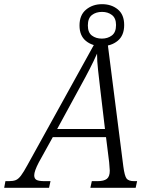

<svg xmlns="http://www.w3.org/2000/svg" viewBox="-75 -900 724 920"><path d="M-55 0 -49 -32H-32Q-12 -32 0.5 -37Q13 -42 25.5 -58.5Q38 -75 57 -110L391 -714H438L516 -102Q522 -57 531.5 -44.5Q541 -32 568 -32H582L575 0H358L365 -32H392Q423 -32 437 -43Q451 -54 451 -82Q451 -90 449.5 -103Q448 -116 448 -123L433 -243H178L111 -122Q89 -80 89 -60Q89 -44 100 -38Q111 -32 139 -32H167L160 0ZM309 -484 199 -282H428L405 -476Q400 -520 395 -563.5Q390 -607 390 -643Q374 -607 354.5 -569Q335 -531 309 -484ZM412 -679Q367 -679 336.5 -704Q306 -729 306 -778Q306 -828 337.5 -854Q369 -880 414 -880Q459 -880 489.5 -855Q520 -830 520 -780Q520 -730 489 -704.5Q458 -679 412 -679ZM413 -715Q441 -715 461 -730Q481 -745 481 -780Q481 -813 461.5 -828Q442 -843 414 -843Q385 -843 365.5 -828Q346 -813 346 -778Q346 -744 365.5 -729.5Q385 -715 413 -715Z"/></svg>

Font: Noto Serif SemiCondensed Light
Style: Italic
Weight: 300
Width: 4
Italic angle: -12°
Designer: Monotype Design Team
Foundry: Monotype Imaging Inc.
Version: Version 2.013; ttfautohint (v1.8.4.7-5d5b)